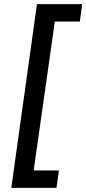

<svg xmlns="http://www.w3.org/2000/svg" viewBox="-20 -765 420 935"><path d="M35 150H255L267 65H144L247 -660H369L380 -745H160Z"/></svg>

Font: Mluvka Medium
Style: Italic
Weight: 500
Italic angle: -8°
Designer: Modified by Jiří Krblich, Original typeface by Gumpita Rahayu
Foundry: Gumpita Rahayu & Jiří Krblich
Version: Version 2.000;Glyphs 3.1.1 (3134)